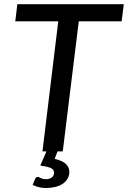

<svg xmlns="http://www.w3.org/2000/svg" viewBox="-20 -738 624 936"><path d="M164.5 124.5Q167.5 124.5 170.5 126.2Q173.5 128 178 130Q182.5 132 188.8 133.8Q195 135.5 204 135.5Q223 135.5 233.2 126.5Q243.5 117.5 243.5 104Q243.5 87.5 226.2 80.5Q209 73.5 176.5 69L206.5 0H187L264 -634H54.5L64.5 -717.5H583.5L573 -634H364L286 0H260.5L246.5 36.5Q284.5 45.5 301.2 61.2Q318 77 318 100.5Q318 118.5 309.5 133Q301 147.5 286 157.8Q271 168 250 173.2Q229 178.5 204.5 178.5Q185.5 178.5 169.2 174.5Q153 170.5 139 163.5L151.5 134Q153.5 129.5 156.2 127Q159 124.5 164.5 124.5Z"/></svg>

Font: Lato Medium
Style: Italic
Weight: 500
Italic angle: -7°
Designer: Lukasz Dziedzic
Foundry: tyPoland Lukasz Dziedzic
Version: Version 2.006; 2014-01-15